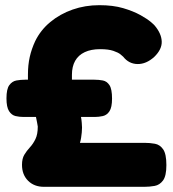

<svg xmlns="http://www.w3.org/2000/svg" viewBox="-20 -713 668 742"><path d="M150 9Q112 9 88.5 -14.5Q65 -38 65 -76Q65 -100 74 -115Q83 -130 95.5 -143.5Q108 -157 117 -175.5Q126 -194 126 -224Q126 -226 123.5 -238.5Q121 -251 119 -261H71Q55 -261 40 -264.5Q25 -268 15 -283.5Q5 -299 5 -333Q5 -369 16 -384Q27 -399 43.5 -402Q60 -405 77 -405H88V-425Q88 -462 95 -493Q102 -524 116 -554Q137 -597 174.5 -628Q212 -659 260.5 -676Q309 -693 364 -693Q417 -693 456 -681.5Q495 -670 522 -655Q549 -640 563 -628Q577 -616 578 -614Q604 -583 605 -552.5Q606 -522 576 -493Q545 -465 511.5 -465.5Q478 -466 456 -494Q454 -496 445.5 -503Q437 -510 418 -516.5Q399 -523 367 -523Q332 -523 307.5 -511.5Q283 -500 270.5 -478Q258 -456 258 -424V-405H345Q362 -405 377.5 -402Q393 -399 403 -384Q413 -369 413 -332Q413 -298 403 -283Q393 -268 377.5 -264.5Q362 -261 346 -261H293Q295 -251 296 -238Q297 -225 297 -220Q297 -211 296 -201Q295 -191 293.5 -181Q292 -171 289 -161H538Q559 -161 578.5 -157.5Q598 -154 610.5 -136Q623 -118 623 -75Q623 -33 610 -15.5Q597 2 577.5 5.5Q558 9 537 9Z"/></svg>

Font: Fredoka
Style: Bold
Weight: 700
Designer: Ben Nathan
Foundry: Milena B. Brandão, Ben Nathan
Version: Version 2.001